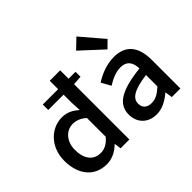

<svg xmlns="http://www.w3.org/2000/svg" viewBox="-157 -1088 1389 1389"><g transform="rotate(-45 537.5 -393.0)"><path d="M557 -622H486V-708H379V-622H222V-566H379V-485L383 -405C344 -438 309 -459 253 -459C144 -459 44 -366 44 -224C44 -78 123 12 245 12C301 12 350 -15 386 -51H389L396 0H486V-566L557 -571ZM379 -135C345 -95 311 -77 271 -77C197 -77 154 -133 154 -225C154 -312 209 -370 275 -370C309 -370 344 -359 379 -327Z M668 -727 835 -573 889 -626 742 -798ZM610 -131C610 -44 670 12 755 12C813 12 864 -17 909 -55H912L920 0H1008V-293C1008 -426 950 -502 829 -502C751 -502 681 -471 630 -438L670 -366C712 -392 759 -415 809 -415C879 -415 900 -367 901 -312C698 -290 610 -236 610 -131ZM901 -128C862 -93 830 -72 788 -72C745 -72 714 -92 714 -139C714 -191 761 -227 901 -245Z"/></g></svg>

Font: Cambridge Sans Medium
Style: Regular
Weight: 500
Version: Version 2.020;PS 002.020;hotconv 1.0.88;makeotf.lib2.5.64775